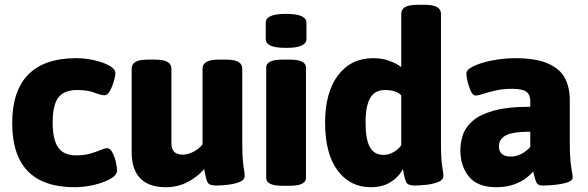

<svg xmlns="http://www.w3.org/2000/svg" viewBox="-20 -774 2457 802"><path d="M292 8Q31 8 31 -260Q31 -394 98 -462.5Q165 -531 299 -531Q335 -531 373 -522.5Q411 -514 436.5 -500Q462 -486 462 -469Q462 -457 455.5 -434.5Q449 -412 439 -394Q429 -376 417 -376Q402 -376 374 -387Q346 -398 302 -398Q248 -398 224 -367Q200 -336 200 -262Q200 -191 223 -158Q246 -125 299 -125Q332 -125 357.5 -132.5Q383 -140 400.5 -147.5Q418 -155 428 -155Q440 -155 449.5 -137Q459 -119 464 -96.5Q469 -74 469 -62Q469 -43 441 -27Q413 -11 372 -1.5Q331 8 292 8Z M672 8Q602 8 566 -29Q530 -66 530 -138V-487Q530 -506 546 -515.5Q562 -525 599 -525H627Q663 -525 679.5 -515.5Q696 -506 696 -487V-175Q696 -128 743 -128Q765 -128 788 -140Q811 -152 826 -171V-487Q826 -506 842.5 -515.5Q859 -525 895 -525H923Q959 -525 975.5 -515.5Q992 -506 992 -487V-174Q992 -127 994.5 -102Q997 -77 999.5 -64Q1002 -51 1002 -40Q1002 -22 980 -13.5Q958 -5 929.5 -2Q901 1 882 1Q854 1 847 -12.5Q840 -26 833 -68Q805 -35 763.5 -13.5Q722 8 672 8Z M1161 2Q1125 2 1108.5 -6.5Q1092 -15 1092 -30V-493Q1092 -508 1108.5 -516.5Q1125 -525 1161 -525H1189Q1225 -525 1241.5 -516.5Q1258 -508 1258 -493V-30Q1258 -15 1241.5 -6.5Q1225 2 1189 2ZM1175 -574Q1130 -574 1110 -583.5Q1090 -593 1090 -611V-679Q1090 -697 1110 -706.5Q1130 -716 1175 -716Q1219 -716 1239.5 -706.5Q1260 -697 1260 -679V-611Q1260 -593 1239.5 -583.5Q1219 -574 1175 -574Z M1528 8Q1443 8 1390.5 -61.5Q1338 -131 1338 -262Q1338 -388 1392 -459.5Q1446 -531 1539 -531Q1576 -531 1606 -520Q1636 -509 1656 -494V-716Q1656 -735 1672.5 -744.5Q1689 -754 1725 -754H1753Q1789 -754 1805.5 -744.5Q1822 -735 1822 -716V-174Q1822 -127 1824.5 -102Q1827 -77 1829.5 -64Q1832 -51 1832 -40Q1832 -22 1810 -13.5Q1788 -5 1759.5 -2Q1731 1 1712 1Q1684 1 1677 -12.5Q1670 -26 1663 -68Q1646 -35 1612 -13.5Q1578 8 1528 8ZM1582 -127Q1604 -127 1624.5 -139Q1645 -151 1656 -167V-376Q1634 -398 1588 -398Q1546 -398 1526.5 -365Q1507 -332 1507 -261Q1507 -192 1525 -159.5Q1543 -127 1582 -127Z M2053 8Q1976 8 1939.5 -35.5Q1903 -79 1903 -147Q1903 -176 1912.5 -207.5Q1922 -239 1951.5 -266.5Q1981 -294 2039.5 -311Q2098 -328 2195 -328V-352Q2195 -378 2179 -390.5Q2163 -403 2119 -403Q2081 -403 2050.5 -396Q2020 -389 1998.5 -382Q1977 -375 1966 -375Q1955 -375 1946.5 -393.5Q1938 -412 1933 -434Q1928 -456 1928 -467Q1928 -480 1947 -491.5Q1966 -503 1996.5 -512Q2027 -521 2062 -526Q2097 -531 2130 -531Q2219 -531 2269.5 -508.5Q2320 -486 2340 -447Q2360 -408 2360 -358V-176Q2360 -128 2363 -100.5Q2366 -73 2369 -58Q2372 -43 2372 -32Q2372 -22 2358 -15.5Q2344 -9 2323.5 -5.5Q2303 -2 2281.5 -0.5Q2260 1 2245 1Q2224 1 2218 -18Q2212 -37 2207 -58Q2201 -49 2181.5 -33Q2162 -17 2129.5 -4.5Q2097 8 2053 8ZM2114 -120Q2136 -120 2157.5 -131Q2179 -142 2195 -160V-224Q2124 -224 2094 -209Q2064 -194 2064 -162Q2064 -143 2076 -131.5Q2088 -120 2114 -120Z"/></svg>

Font: Asap ExtraBold
Style: Regular
Weight: 800
Designer: Pablo Cosgaya
Foundry: Omnibus-Type
Version: Version 3.001; ttfautohint (v1.8.4.7-5d5b)